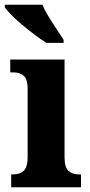

<svg xmlns="http://www.w3.org/2000/svg" viewBox="-35 -786 377 806"><path d="M12 0V-54H22Q48 -54 64.5 -69Q81 -84 81 -127V-414Q81 -454 64.5 -468Q48 -482 23 -482H8V-536H236V-126Q236 -83 252.5 -68.5Q269 -54 295 -54H305V0ZM160 -606Q138 -620 111.5 -639.5Q85 -659 59 -681Q33 -703 13 -723Q-7 -743 -15 -756V-766H143Q152 -744 168.5 -717Q185 -690 202.5 -664Q220 -638 232 -619V-606Z"/></svg>

Font: Noto Serif Ethiopic Condensed ExtraBold
Style: Regular
Weight: 800
Width: 3
Designer: Monotype Design Team
Foundry: Monotype Imaging Inc.
Version: Version 2.102; ttfautohint (v1.8.4.7-5d5b)